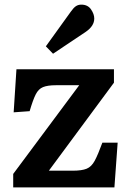

<svg xmlns="http://www.w3.org/2000/svg" viewBox="-20 -809 555 829"><path d="M37 0V-58L322 -441H221Q186 -441 166 -433Q146 -425 134 -401Q122 -377 108 -329L39 -324L51 -510H472V-452L191 -72H294Q333 -72 354 -80.5Q375 -89 389 -115Q403 -141 422 -193H488L474 0ZM209 -577 178 -609 286 -759Q298 -776 308 -782.5Q318 -789 331 -789Q359 -789 373 -768.5Q387 -748 387 -729Q387 -697 351 -672Z"/></svg>

Font: Literata SemiBold
Style: Regular
Weight: 600
Designer: Latin by Veronika Burian and Jose Scaglione. Greek by Irene Vlachou. Cyrillic by Vera Evstafieva.
Foundry: TypeTogether
Version: Version 3.103; ttfautohint (v1.8.4.7-5d5b);gftools[0.9.29]